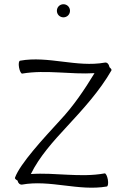

<svg xmlns="http://www.w3.org/2000/svg" viewBox="-20 -851 588 908"><path d="M311 -800C311 -808 308 -816 302 -822C296 -828 288 -831 280 -831C272 -831 264 -828 258 -822C252 -816 249 -808 249 -800C249 -792 252 -784 258 -778C264 -772 272 -769 280 -769C288 -769 296 -772 302 -778C308 -784 311 -792 311 -800ZM84 22C217 -2 352 54 485 31C491 30 493 15 490 -2C487 -19 480 -32 475 -31C359 -10 241 -36 126 -28C166 -110 232 -183 296 -252C373 -335 452 -422 507 -518C509 -521 505 -527 498 -533L497 -536C495 -548 486 -557 476 -555C343 -531 208 -588 75 -564C69 -563 67 -549 70 -532C73 -515 80 -502 85 -503C198 -522 314 -498 427 -505C379 -426 327 -349 264 -282C185 -196 75 -77 51 -11C49 -7 54 -2 63 3C65 15 74 23 84 22Z"/></svg>

Font: Nupuram ExtraLight
Style: Regular
Weight: 200
Designer: Santhosh Thottingal (santhosh.thottingal@gmail.com)
Foundry: SMC
Version: Version 1.000